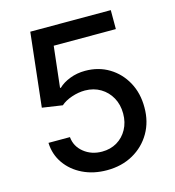

<svg xmlns="http://www.w3.org/2000/svg" viewBox="-109 -819 839 921"><g transform="rotate(-15 310.0 -358.5)"><path d="M310 9.9Q243.3 9.9 190.2 -15.8Q137.1 -41.5 105.5 -86.6Q73.9 -131.7 71.7 -189.6H178.3Q182.5 -142.8 220 -112.6Q257.5 -82.4 310 -82.4Q351.9 -82.4 384.4 -101.7Q416.9 -121.1 435.5 -155.2Q454.2 -189.3 454.2 -233Q454.2 -277.3 435 -312Q415.8 -346.6 382.3 -366.7Q348.7 -386.7 305.4 -387.1Q272.4 -387.1 239 -375.7Q205.6 -364.3 185 -345.9L84.5 -360.8L125.4 -727.3H525.2V-633.2H216.6L193.5 -429.7H197.8Q219.1 -450.6 254.4 -464.3Q289.8 -478 330.3 -478Q396.7 -478 448.7 -446.6Q500.7 -415.1 530.7 -360.3Q560.7 -305.4 560.4 -235.1Q560.7 -164.4 528.6 -109Q496.4 -53.6 439.8 -21.8Q383.2 9.9 310 9.9Z"/></g></svg>

Font: Inter UI Medium
Style: Regular
Weight: 500
Designer: Rasmus Andersson
Foundry: rsms
Version: 3.2;8d6f07862